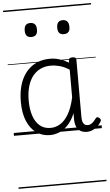

<svg xmlns="http://www.w3.org/2000/svg" viewBox="-75 -931 773 1353"><g transform="rotate(-5 311.0 -255.0)"><path d="M254 17Q200 17 158.5 -12Q117 -41 93 -97Q69 -153 69 -234Q69 -285 78.5 -328.5Q88 -372 107 -407Q126 -442 154 -467Q182 -492 218.5 -505.5Q255 -519 300 -519Q334 -519 366 -509Q398 -499 432 -480V-496Q432 -506 438.5 -510.5Q445 -515 459 -515Q472 -515 478.5 -510.5Q485 -506 485 -496V-92Q485 -71 489 -57.5Q493 -44 502 -37Q511 -30 525 -30Q536 -30 545.5 -34.5Q555 -39 565 -49Q575 -59 585 -73Q590 -80 596.5 -79.5Q603 -79 610 -73Q617 -68 619 -61Q621 -54 617 -48Q606 -28 589.5 -13.5Q573 1 554.5 9Q536 17 516 17Q496 17 481 11.5Q466 6 455 -5.5Q444 -17 438.5 -34Q433 -51 432 -72Q432 -84 432 -97Q432 -110 432 -122Q410 -69 380 -38.5Q350 -8 318 4.5Q286 17 254 17ZM125 -237Q125 -178 140 -132Q155 -86 185.5 -59.5Q216 -33 263 -33Q298 -33 330.5 -52.5Q363 -72 389.5 -116.5Q416 -161 432 -234V-430Q396 -453 364 -461.5Q332 -470 301 -470Q268 -470 241 -460Q214 -450 192.5 -431Q171 -412 156 -384Q141 -356 133 -319.5Q125 -283 125 -237ZM183 -683Q161 -683 150.5 -695Q140 -707 140 -732Q140 -757 150.5 -769.5Q161 -782 183 -782Q205 -782 216 -769.5Q227 -757 227 -732Q227 -707 216 -695Q205 -683 183 -683ZM413 -683Q391 -683 380.5 -695Q370 -707 370 -732Q370 -757 380.5 -769.5Q391 -782 413 -782Q434 -782 445 -769.5Q456 -757 456 -732Q457 -707 445.5 -695Q434 -683 413 -683ZM0 365H622V375H0ZM0 -20H622V0H0ZM0 -505H622V-500H0ZM0 -885H622V-875H0Z"/></g></svg>

Font: Playwrite GB J Guides
Style: Regular
Weight: 400
Designer: Veronika Burian, José Scaglione
Foundry: TypeTogether
Version: Version 1.003